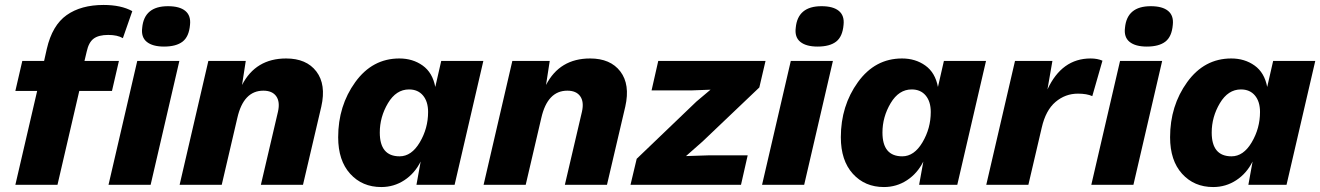

<svg xmlns="http://www.w3.org/2000/svg" viewBox="-20 -746 5330 775"><path d="M432 -379H300L212 0H42L130 -379H42L70 -500H158L169 -549Q191 -644 249 -685Q307 -726 398 -726Q469 -726 514 -701L476 -592Q454 -605 417 -605Q378 -605 358 -590Q338 -575 330 -538L321 -500H460ZM658 -721Q705 -721 728 -702Q751 -683 747 -646Q743 -598 717 -578Q691 -558 642 -558Q596 -558 572.5 -577Q549 -596 554 -634Q562 -721 658 -721ZM418 0 534 -500H704L588 0Z M1135 -510Q1217 -510 1257 -457.5Q1297 -405 1277 -316L1203 0H1033L1102 -295Q1111 -335 1095 -357.5Q1079 -380 1043 -380Q963 -380 938 -270L875 0H705L821 -500H972L957 -403Q1012 -510 1135 -510Z M1519 9Q1442 9 1393.5 -44.5Q1345 -98 1345 -192Q1345 -319 1414 -414.5Q1483 -510 1592 -510Q1646 -510 1686 -481.5Q1726 -453 1737 -395L1761 -500H1931L1815 0H1661L1678 -94Q1654 -46 1612 -18.5Q1570 9 1519 9ZM1593 -115Q1641 -115 1674.5 -171.5Q1708 -228 1708 -294Q1708 -336 1687.5 -360.5Q1667 -385 1631 -385Q1579 -385 1546 -329.5Q1513 -274 1513 -211Q1513 -115 1593 -115Z M2362 -510Q2444 -510 2484 -457.5Q2524 -405 2504 -316L2430 0H2260L2329 -295Q2338 -335 2322 -357.5Q2306 -380 2270 -380Q2190 -380 2165 -270L2102 0H1932L2048 -500H2199L2184 -403Q2239 -510 2362 -510Z M2525 0 2550 -105 2791 -336 2848 -384 2769 -381H2610L2637 -500H3070L3045 -393L2816 -175L2749 -116L2841 -119H2998L2971 0Z M3280 -558Q3234 -558 3210.5 -577Q3187 -596 3192 -634Q3200 -721 3296 -721Q3343 -721 3366 -702Q3389 -683 3385 -646Q3381 -598 3355 -578Q3329 -558 3280 -558ZM3342 -500 3226 0H3056L3172 -500Z M3548 9Q3471 9 3422.5 -44.5Q3374 -98 3374 -192Q3374 -319 3443 -414.5Q3512 -510 3621 -510Q3675 -510 3715 -481.5Q3755 -453 3766 -395L3790 -500H3960L3844 0H3690L3707 -94Q3683 -46 3641 -18.5Q3599 9 3548 9ZM3622 -115Q3670 -115 3703.5 -171.5Q3737 -228 3737 -294Q3737 -336 3716.5 -360.5Q3696 -385 3660 -385Q3608 -385 3575 -329.5Q3542 -274 3542 -211Q3542 -115 3622 -115Z M4382 -510Q4410 -510 4430 -501L4389 -358Q4367 -368 4331 -368Q4280 -368 4240.5 -334.5Q4201 -301 4185 -231L4131 0H3961L4077 -500H4228L4208 -385Q4266 -510 4382 -510Z M4609 -558Q4563 -558 4539.5 -577Q4516 -596 4521 -634Q4529 -721 4625 -721Q4672 -721 4695 -702Q4718 -683 4714 -646Q4710 -598 4684 -578Q4658 -558 4609 -558ZM4671 -500 4555 0H4385L4501 -500Z M4877 9Q4800 9 4751.5 -44.5Q4703 -98 4703 -192Q4703 -319 4772 -414.5Q4841 -510 4950 -510Q5004 -510 5044 -481.5Q5084 -453 5095 -395L5119 -500H5289L5173 0H5019L5036 -94Q5012 -46 4970 -18.5Q4928 9 4877 9ZM4951 -115Q4999 -115 5032.5 -171.5Q5066 -228 5066 -294Q5066 -336 5045.5 -360.5Q5025 -385 4989 -385Q4937 -385 4904 -329.5Q4871 -274 4871 -211Q4871 -115 4951 -115Z"/></svg>

Font: Elaine Sans
Style: Bold Italic
Weight: 700
Italic angle: -13°
Designer: Wei Huang
Foundry: Wei Huang
Version: Version 2.001;December 24, 2019;FontCreator 12.0.0.2547 64-b